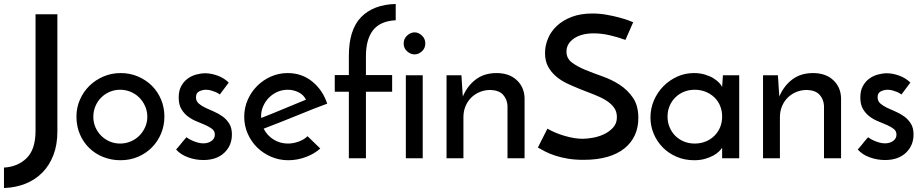

<svg xmlns="http://www.w3.org/2000/svg" viewBox="-48 -797 4652 967"><path d="M-28 150V47Q42 43 86.5 -1Q131 -45 131 -138V-725H241V-135Q241 -68 221 -16Q201 36 165 72.5Q129 109 79.5 128.5Q30 148 -28 150Z M432.5 -262Q422 -237 422 -209Q422 -181 432.5 -156.5Q443 -132 461.5 -113.5Q480 -95 504.5 -84.5Q529 -74 557 -74Q585 -74 610 -84.5Q635 -95 653.5 -113.5Q672 -132 683 -156.5Q694 -181 694 -209Q694 -237 683 -262Q672 -287 653.5 -305.5Q635 -324 610 -334.5Q585 -345 557 -345Q529 -345 504.5 -334.5Q480 -324 461.5 -305.5Q443 -287 432.5 -262ZM337 -210Q337 -255 354.5 -295Q372 -335 402 -364.5Q432 -394 472.5 -411.5Q513 -429 560 -429Q607 -429 647.5 -411.5Q688 -394 717.5 -364.5Q747 -335 763.5 -295Q780 -255 780 -210Q780 -165 763.5 -125Q747 -85 717.5 -55Q688 -25 647.5 -7.5Q607 10 559 10Q513 10 472.5 -6Q432 -22 402 -51Q372 -80 354.5 -120.5Q337 -161 337 -210Z M1104 -381 1059 -321Q1058 -322 1052 -326Q1046 -330 1036.5 -334Q1027 -338 1014.5 -341.5Q1002 -345 989 -345Q972 -345 955.5 -337Q939 -329 939 -307Q939 -288 952.5 -276Q966 -264 986 -254.5Q1006 -245 1029.5 -235Q1053 -225 1073 -210.5Q1093 -196 1106.5 -174.5Q1120 -153 1120 -120Q1120 -64 1081.5 -27.5Q1043 9 976 9Q937 9 899.5 -4.5Q862 -18 839 -44Q846 -51 854.5 -62Q863 -73 871.5 -83Q880 -93 885.5 -99.5Q891 -106 892 -106Q892 -105 899.5 -100Q907 -95 919 -89.5Q931 -84 946 -79.5Q961 -75 976 -75Q1000 -75 1017 -87Q1034 -99 1034 -119Q1034 -137 1020.5 -147.5Q1007 -158 987 -167Q967 -176 943 -185.5Q919 -195 899 -210Q879 -225 865.5 -247.5Q852 -270 852 -306Q852 -340 864.5 -363Q877 -386 896.5 -400.5Q916 -415 940 -421.5Q964 -428 986 -428Q1015 -428 1048 -416Q1081 -404 1104 -381Z M1493 -295Q1481 -320 1455 -332.5Q1429 -345 1402 -345Q1373 -345 1348.5 -334Q1324 -323 1306 -304.5Q1288 -286 1277.5 -262Q1267 -238 1267 -213Q1267 -208 1267.5 -206Q1268 -204 1268 -203Q1294 -213 1324.5 -225.5Q1355 -238 1385 -250.5Q1415 -263 1443 -274.5Q1471 -286 1493 -295ZM1565 -49Q1535 -22 1492 -6Q1449 10 1404 10Q1358 10 1317.5 -7.5Q1277 -25 1247 -54.5Q1217 -84 1199.5 -124Q1182 -164 1182 -209Q1182 -254 1199.5 -294Q1217 -334 1247 -364Q1277 -394 1316.5 -411.5Q1356 -429 1401 -429Q1472 -429 1524.5 -386.5Q1577 -344 1600 -275Q1569 -264 1529 -248Q1489 -232 1446 -214.5Q1403 -197 1360 -180Q1317 -163 1280 -149Q1297 -115 1329.5 -94.5Q1362 -74 1402 -74Q1429 -74 1456.5 -84Q1484 -94 1501 -111Z M1638 -335V-419H1709V-516Q1709 -647 1770.5 -710.5Q1832 -774 1945 -777V-695Q1867 -691 1831 -645Q1795 -599 1795 -514V-419H1927V-335H1795V0H1709V-335Z M2081 0H1996V-418H2081ZM2002.5 -538.5Q1985 -554 1985 -578Q1985 -602 2002.5 -618Q2020 -634 2040 -634Q2060 -634 2077 -618Q2094 -602 2094 -578Q2094 -554 2077 -538.5Q2060 -523 2040 -523Q2020 -523 2002.5 -538.5Z M2201 -418H2276Q2278 -387 2279.5 -361.5Q2281 -336 2283 -311Q2306 -365 2348.5 -397Q2391 -429 2453 -429Q2516 -429 2554 -394Q2592 -359 2594 -304V0H2508V-265Q2506 -297 2486 -319.5Q2466 -342 2423 -344Q2393 -344 2368 -333.5Q2343 -323 2325 -305Q2307 -287 2296.5 -262Q2286 -237 2286 -207V0H2201Z M3141 -685 3102 -596Q3061 -611 3020.5 -620Q2980 -629 2943 -629Q2880 -629 2842.5 -603Q2805 -577 2805 -537Q2805 -503 2832 -482.5Q2859 -462 2899 -445.5Q2939 -429 2986 -412.5Q3033 -396 3073 -370Q3113 -344 3140 -304.5Q3167 -265 3167 -203Q3167 -155 3149.5 -116.5Q3132 -78 3097.5 -50Q3063 -22 3011.5 -7Q2960 8 2891 8Q2847 8 2811.5 2Q2776 -4 2747.5 -13.5Q2719 -23 2697.5 -34Q2676 -45 2661 -54L2709 -149Q2749 -126 2798 -112Q2847 -98 2887 -98Q2907 -98 2936.5 -103Q2966 -108 2993 -120.5Q3020 -133 3039.5 -154Q3059 -175 3059 -207Q3059 -236 3043.5 -256.5Q3028 -277 3002.5 -292.5Q2977 -308 2944.5 -320.5Q2912 -333 2878 -346.5Q2844 -360 2811.5 -375Q2779 -390 2753.5 -411.5Q2728 -433 2712.5 -461.5Q2697 -490 2697 -530Q2697 -567 2712 -603Q2727 -639 2757 -667Q2787 -695 2831.5 -712Q2876 -729 2935 -729Q2971 -729 3005.5 -723Q3040 -717 3068 -709.5Q3096 -702 3115.5 -695Q3135 -688 3141 -685Z M3324.5 -263.5Q3314 -239 3314 -210Q3314 -181 3324.5 -156Q3335 -131 3353 -113Q3371 -95 3396 -84.5Q3421 -74 3451 -74Q3481 -74 3506.5 -84.5Q3532 -95 3550.5 -113.5Q3569 -132 3579 -156.5Q3589 -181 3589 -210Q3589 -239 3579 -263.5Q3569 -288 3550.5 -306Q3532 -324 3506.5 -334.5Q3481 -345 3451 -345Q3421 -345 3396 -334.5Q3371 -324 3353 -306Q3335 -288 3324.5 -263.5ZM3228 -205Q3228 -251 3245.5 -291.5Q3263 -332 3293 -362.5Q3323 -393 3362.5 -411Q3402 -429 3447 -429Q3477 -429 3502 -421.5Q3527 -414 3545 -403Q3563 -392 3574 -380Q3585 -368 3589 -359L3593 -418H3675V0H3589V-53Q3584 -45 3573 -34Q3562 -23 3544.5 -13.5Q3527 -4 3503 3Q3479 10 3448 10Q3400 10 3359.5 -7.5Q3319 -25 3290 -54.5Q3261 -84 3244.5 -123Q3228 -162 3228 -205Z M3795 -418H3870Q3872 -387 3873.5 -361.5Q3875 -336 3877 -311Q3900 -365 3942.5 -397Q3985 -429 4047 -429Q4110 -429 4148 -394Q4186 -359 4188 -304V0H4102V-265Q4100 -297 4080 -319.5Q4060 -342 4017 -344Q3987 -344 3962 -333.5Q3937 -323 3919 -305Q3901 -287 3890.5 -262Q3880 -237 3880 -207V0H3795Z M4537 -381 4492 -321Q4491 -322 4485 -326Q4479 -330 4469.5 -334Q4460 -338 4447.5 -341.5Q4435 -345 4422 -345Q4405 -345 4388.5 -337Q4372 -329 4372 -307Q4372 -288 4385.5 -276Q4399 -264 4419 -254.5Q4439 -245 4462.5 -235Q4486 -225 4506 -210.5Q4526 -196 4539.5 -174.5Q4553 -153 4553 -120Q4553 -64 4514.5 -27.5Q4476 9 4409 9Q4370 9 4332.5 -4.5Q4295 -18 4272 -44Q4279 -51 4287.5 -62Q4296 -73 4304.5 -83Q4313 -93 4318.5 -99.5Q4324 -106 4325 -106Q4325 -105 4332.5 -100Q4340 -95 4352 -89.5Q4364 -84 4379 -79.5Q4394 -75 4409 -75Q4433 -75 4450 -87Q4467 -99 4467 -119Q4467 -137 4453.5 -147.5Q4440 -158 4420 -167Q4400 -176 4376 -185.5Q4352 -195 4332 -210Q4312 -225 4298.5 -247.5Q4285 -270 4285 -306Q4285 -340 4297.5 -363Q4310 -386 4329.5 -400.5Q4349 -415 4373 -421.5Q4397 -428 4419 -428Q4448 -428 4481 -416Q4514 -404 4537 -381Z"/></svg>

Font: JosefinSans
Style: SemiBold
Weight: 600
Designer: Santiago Orozco
Foundry: Typemade
Version: Version 1.0 ; ttfautohint (v1.3)